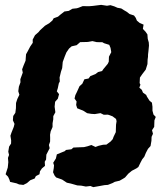

<svg xmlns="http://www.w3.org/2000/svg" viewBox="-20 -740 683 781"><path d="M89.6 4.8 75 12.2 57.6 10.2 47.4 5.8 21 -0.2 18.6 -8.6 12.8 -21.2 2.8 -31.2 11.6 -58.6 13.8 -80.2 12.4 -97.8 16.8 -109.8 13.6 -123 17 -143.6 25 -156 25.4 -168.8 22.4 -187.8 26.4 -199.8 36 -223.8 39 -236 32.4 -250.8 33.8 -268.2 42.4 -281 44.8 -299.8 45.2 -321.2 50.4 -337.2 58.8 -354.6 54.4 -368.8 56.8 -387.4 63.2 -405 62.8 -417.8 72.6 -444.6 70 -458 75.8 -473.4 84 -493.2 85 -507.2 86 -519.4 92.4 -530.8 102.8 -550.6 113.2 -565.8 113 -579 122.4 -596.8 136.8 -609.4 143 -617 163 -635.4 180.4 -645.6 193.4 -657 198.2 -665.6 216 -672.2 224.8 -679.8 242 -693.2 259.8 -695.8 274.6 -704.4 292.6 -706.4 299.8 -708.6 316 -715 343.4 -714.8 358.2 -716 391.4 -720.2 415.2 -716.6 429.2 -719 445.2 -714 457.8 -708.4 473.2 -705.6 483.8 -698.8 495.2 -692.2 507 -683 525.2 -677 532.2 -667.4 536.8 -656.2 548 -646.8 564 -639.8 561.2 -622.4 572.2 -610.8 579.6 -600 581 -582 585.2 -567.4 586 -554.6 583.8 -531.8 582.2 -518.2 582 -509.2 580.4 -497 579.8 -479.4 572.8 -456.8 559 -438.8 549.2 -424.6 548 -402 551.2 -395.6 546.8 -383.4 556.8 -374.6 561.6 -363.2 574.6 -354 577.8 -346.8 588.2 -330.4 598 -322.4 600.2 -306V-289.8L604.4 -274L613.6 -264.4L608.2 -250.6L607.2 -223.8L598.4 -210.4L602.2 -195.8L596.6 -183.4L596 -167.4L592.4 -146L582 -134.6L573.6 -118.6L566.8 -102.2L558.6 -92L551.2 -78L542.8 -60.6L534.8 -55L516.4 -45.4L502 -33.6L488.8 -18.2L480.6 -13L466.6 -5L447 -0.4L437.8 4.6L419 12L405.2 13L382.4 17.2L359.4 21.2L347.8 16.6L329.2 18.8L310.8 15.2L294.4 14.2L275.8 8.8L267.8 6.6L252 3.2L232.6 -9.6L208.4 -18.2L202.2 -25.6L195.8 -39.4L198.6 -55.6L199.8 -67.2L196.4 -77.8L207.4 -95.4L211.2 -112L227.2 -118.6L243.6 -125.2L248.2 -130L270.4 -132.8L278.6 -139.8L295.6 -140.6L321.8 -141.6L336 -145L351.6 -150.2L368.4 -142.2L381.2 -147L399.2 -151.2L413 -151.8L430 -164.4L438.4 -173.8L442 -183.6L451 -202.4L452 -233L454.2 -247L452 -256.2L437.6 -267L419.2 -273.6L402.2 -273.2L388.8 -279.8L365.8 -276L351.6 -276.8L334.6 -279.6L317.8 -290.2L307.4 -294.2L294 -299.6L289.8 -313.2L291.6 -327.2L283.2 -339.2L286.6 -353.2L293 -366.2L303.4 -389.2L314.8 -399.4L323.2 -417.4L340.2 -420.6L347.8 -430.6L368 -438.6L379.2 -447L395.2 -451L400.4 -458.8L418.2 -480.2L422.4 -489L423.2 -509.4L432.6 -527.8L429.6 -545.2L424.4 -557.6L403.4 -564.2L396.4 -568.2L373.6 -568.6L356 -572.8L337.6 -569.4L323.8 -569L306 -568.6L291.8 -556.2L271.4 -551.6L260.8 -542.4L250.2 -527L243.8 -511.4L235.2 -488L233 -463.2L228 -448.4L222.4 -424.8L223.2 -408.6L219.2 -400.8L215.2 -381.6L211.2 -368.4L220.2 -357L215.2 -338.4L204.2 -326L202.2 -306.2L205.2 -283.4L196.8 -267.6L196.6 -254.6L193.8 -238.4V-223.4L186.2 -205.8L183.6 -192L184 -179.2L183.8 -164L179 -150.2L182 -137.2L168.6 -111L167.4 -91.2L162 -82L163 -65.4L150.4 -54.8L142.6 -43.2L140.6 -31.2L125.8 -23.6L121.2 -14L103 -6.8Z"/></svg>

Font: Winky Rough
Style: Italic
Weight: 400
Italic angle: -8.97852°
Designer: Simon Atzbach
Foundry: typofactur
Version: Version 1.206